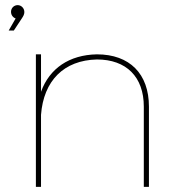

<svg xmlns="http://www.w3.org/2000/svg" viewBox="-20 -729 694 749"><path d="M49 -709C35 -709 23 -698 23 -683C23 -671 30 -661 41 -657L14 -610H34L65 -657C71 -666 75 -673 75 -682C75 -697 63 -709 49 -709ZM358 -517C250 -515 173 -462 140 -371V-517H120V0H140V-281C150 -414 229 -494 358 -497C473 -497 541 -429 541 -313V0H561V-313C561 -441 486 -517 358 -517Z"/></svg>

Font: Montserrat Thin
Style: Regular
Weight: 250
Designer: Julieta Ulanovsky
Foundry: Julieta Ulanovsky
Version: Version 4.000